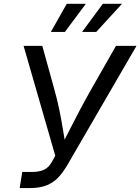

<svg xmlns="http://www.w3.org/2000/svg" viewBox="-20 -962 718 982"><path d="M80.6 0 93.8 -82.5H144.5Q178.7 -82.5 203.6 -93.3Q228.5 -104 244.1 -132.3L262.7 -165.5L100.6 -727.5H196.3L256.3 -510.7Q272.9 -451.7 283.2 -401.6Q293.5 -351.6 301 -304.9Q308.6 -258.3 316.9 -209.5H291Q316.4 -258.8 339.8 -305.2Q363.3 -351.6 389.6 -401.4Q416 -451.2 449.7 -510.7L573.2 -727.5H678.2L325.7 -120.1Q305.7 -85.4 281.5 -58.1Q257.3 -30.8 221.7 -15.4Q186 0 129.9 0ZM312 -798.8H240.2L321.3 -942.4H418.9ZM472.2 -798.8H399.9L505.9 -942.4H604Z"/></svg>

Font: Inter Variable
Style: Italic
Weight: 400
Italic angle: -9.39999°
Designer: Rasmus Andersson
Foundry: rsms
Version: Version 4.001;git-9221beed3